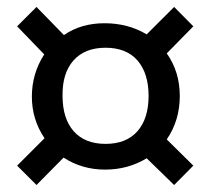

<svg xmlns="http://www.w3.org/2000/svg" viewBox="-20 -615 600 547"><path d="M371.6 -442.9Q339.8 -479 280.8 -479Q221.7 -479 189.5 -442.9Q157.2 -406.7 158.2 -341.8Q158.2 -277.3 189.9 -241.2Q221.7 -205.1 280.8 -205.1Q339.8 -205.1 371.6 -241.2Q403.3 -277.3 403.3 -341.8Q403.3 -406.2 371.6 -442.9ZM455.1 -217.8 530.8 -143.1 476.1 -87.9 397.9 -164.1Q344.7 -131.8 279.3 -131.8Q213.9 -131.8 161.1 -166L84 -87.9L28.8 -143.1L106.9 -221.2Q70.8 -274.4 70.8 -339.8Q70.8 -405.3 106 -460L28.8 -540L84 -595.2L162.1 -515.1Q210.9 -548.8 277.8 -548.8Q344.7 -548.8 397.9 -517.1L476.1 -595.2L530.8 -540L455.1 -462.9Q492.2 -410.6 492.2 -341.3Q492.2 -272 455.1 -217.8Z"/></svg>

Font: FiraSans-Italic
Style: Italic
Weight: 400
Italic angle: -8°
Designer: Carrois Corporate & Edenspiekermann AG
Foundry: Carrois Corporate GbR & Edenspiekermann AG
Version: Version 3.106;PS 003.106;hotconv 1.0.70;makeotf.lib2.5.58329